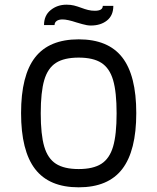

<svg xmlns="http://www.w3.org/2000/svg" viewBox="-20 -784 672 820"><path d="M70 -301Q70 -462 130 -539Q190 -616 316 -616Q442 -616 502 -539Q562 -462 562 -301Q562 -140 502 -62Q442 16 316 16Q190 16 130 -62Q70 -140 70 -301ZM478 -300Q478 -391 463 -442Q448 -493 413 -515.5Q378 -538 316 -538Q254 -538 219 -515.5Q184 -493 169 -442Q154 -391 154 -300Q154 -209 169 -158Q184 -107 219 -84.5Q254 -62 316 -62Q378 -62 413 -84.5Q448 -107 463 -158Q478 -209 478 -300ZM264 -764Q282 -764 296 -760.5Q310 -757 329 -750Q342 -745 356 -741.5Q370 -738 385 -738Q419 -738 419 -759H464Q464 -718 437 -696.5Q410 -675 368 -675Q352 -675 331.5 -681Q311 -687 307 -688Q268 -701 247 -701Q231 -701 222 -694.5Q213 -688 213 -677H168Q168 -718 196.5 -741Q225 -764 264 -764Z"/></svg>

Font: Farro Light
Style: Regular
Weight: 300
Designer: Aceler Chua
Foundry: Grayscale Limited
Version: Version 1.101